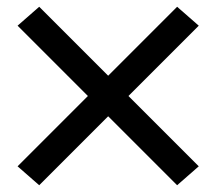

<svg xmlns="http://www.w3.org/2000/svg" viewBox="-20 -624 640 568"><path d="M96 -76 32 -132 240 -340 32 -548 96 -604 300 -400 504 -604 568 -548 360 -340 568 -132 504 -76 300 -280Z"/></svg>

Font: Iosevka Medium Extended
Style: Regular
Weight: 500
Width: 7
Monospace: yes
Designer: Belleve Invis
Foundry: Belleve Invis
Version: Version 32.5.0; ttfautohint (v1.8.4)